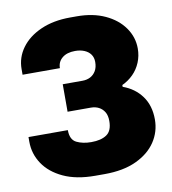

<svg xmlns="http://www.w3.org/2000/svg" viewBox="-80 -766 760 846"><g transform="rotate(-10 300.0 -343.0)"><path d="M278 10Q194 10 136 -17Q78 -44 48 -89Q18 -134 18 -188V-209H194Q194 -166 221.5 -152.5Q249 -139 287 -139Q331 -139 356 -156Q381 -173 381 -217Q381 -242 371.5 -257.5Q362 -273 346.5 -281Q331 -289 311 -289H207V-412H295Q315 -412 330.5 -420Q346 -428 355.5 -444Q365 -460 365 -484Q365 -504 355 -518Q345 -532 327 -539.5Q309 -547 286 -547Q249 -547 228 -529.5Q207 -512 207 -484H40V-509Q40 -561 71 -603.5Q102 -646 158.5 -671Q215 -696 290 -696H320Q392 -696 446 -671Q500 -646 530 -603.5Q560 -561 560 -510Q560 -477 548 -448Q536 -419 514.5 -397.5Q493 -376 465 -363V-355Q518 -336 549 -293.5Q580 -251 580 -189Q580 -134 550 -89Q520 -44 462 -17Q404 10 320 10Z"/></g></svg>

Font: Chivo Mono Black
Style: Regular
Weight: 900
Designer: Hector Gatti
Foundry: Omnibus-Type
Version: Version 1.008